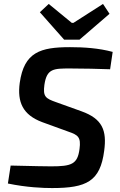

<svg xmlns="http://www.w3.org/2000/svg" viewBox="-20 -941 608 973"><path d="M502 -921 352 -825H344L227 -921L182 -879L305 -740H383L535 -871ZM335 -702C185 -702 102 -677 80 -521C67 -424 95 -359 194 -322L326 -274C376 -257 391 -246 383 -186C373 -109 343 -98 239 -98C207 -98 165 -99 34 -102L20 -11C116 9 199 12 244 12C419 12 488 -22 508 -177C522 -280 499 -339 393 -377L265 -423C211 -442 197 -451 205 -511C217 -594 252 -594 336 -594C405 -594 479 -592 538 -590L551 -678C481 -697 405 -702 335 -702Z"/></svg>

Font: Exo 2 Semi Bold
Style: Italic
Weight: 600
Italic angle: -8°
Designer: Natanael Gama
Version: Version 1.001;PS 001.001;hotconv 1.0.88;makeotf.lib2.5.64775